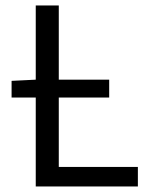

<svg xmlns="http://www.w3.org/2000/svg" viewBox="-20 -676 543 696"><path d="M22 -322.5V-382.9L111.6 -387.3H375.8V-322.5ZM109.6 0V-656.3H193.1V-70.9H479.8V0Z"/></svg>

Font: Source Sans 3
Style: Regular
Weight: 200
Designer: Paul D. Hunt
Foundry: Adobe
Version: Version 3.046;hotconv 1.0.118;makeotfexe 2.5.65603